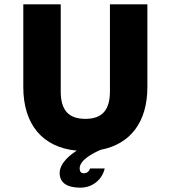

<svg xmlns="http://www.w3.org/2000/svg" viewBox="-20 -687 789 882"><path d="M485 -667V-267C485 -182 450 -141 372 -141C294 -141 259 -182 259 -267V-667H87V-287C87 -114 177 -9 333 5C310 19 254 59 254 108C254 172 323 175 350 175C403 175 449 140 461 87H394C390 97 383 109 364 109C345 109 346 88 346 86C346 48 408 16 443 1C579 -25 657 -126 657 -287V-667Z"/></svg>

Font: Maven Pro
Style: Black
Weight: 900
Designer: Joe Prince
Foundry: Joe Prince
Version: Version 1.003